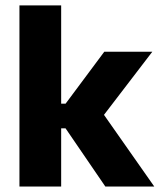

<svg xmlns="http://www.w3.org/2000/svg" viewBox="-20 -680 583 700"><path d="M364 0 219 -212.1H179.2V-302.1H219.2L360.2 -491.4H535.3L348.4 -247.3V-276.5L542.4 0ZM50.9 0V-660.3H203V0Z"/></svg>

Font: Anek Odia Medium
Style: Regular
Weight: 500
Designer: Yesha Goshar & Mahesh Sahu (Odia), Yesha Goshar (Latin)
Foundry: Ek Type
Version: Version 1.003